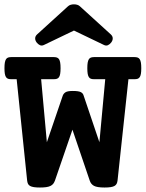

<svg xmlns="http://www.w3.org/2000/svg" viewBox="-30 -838 659 869"><path d="M213.4 -579.6Q221.7 -579.6 227.5 -577.6Q233.4 -575.7 237.1 -570.1Q240.7 -564.5 242.4 -554.7Q244.1 -544.9 244.1 -529.3Q244.1 -513.7 242.4 -503.9Q240.7 -494.1 237.1 -488.8Q233.4 -483.4 227.5 -481.4Q221.7 -479.5 213.4 -479.5H156.2L182.1 -194.3L253.4 -403.3Q256.3 -413.1 265.4 -419.7Q274.4 -426.3 299.3 -426.3Q324.7 -426.3 335 -421.4Q345.2 -416.5 348.1 -406.7L419.9 -194.3L446.3 -479.5H396Q387.7 -479.5 381.8 -481.4Q376 -483.4 372.3 -488.8Q368.7 -494.1 366.9 -503.9Q365.2 -513.7 365.2 -529.3Q365.2 -544.9 366.9 -554.7Q368.7 -564.5 372.3 -570.1Q376 -575.7 381.8 -577.6Q387.7 -579.6 396 -579.6H578.6Q586.9 -579.6 592.8 -577.6Q598.6 -575.7 602.3 -570.1Q606 -564.5 607.7 -554.7Q609.4 -544.9 609.4 -529.3Q609.4 -513.7 607.7 -503.9Q606 -494.1 602.3 -488.8Q598.6 -483.4 592.8 -481.4Q586.9 -479.5 578.6 -479.5H551.3L502 -21Q501 -12.2 497.8 -6.1Q494.6 0 488 3.7Q481.4 7.3 470.5 9Q459.5 10.7 442.9 10.7Q409.7 10.7 395.5 3.2Q381.3 -4.4 376 -21L297.9 -251L218.8 -21Q215.8 -12.7 211.2 -6.6Q206.5 -0.5 198.7 3.4Q190.9 7.3 179.2 9Q167.5 10.7 150.9 10.7Q134.3 10.7 123.5 9Q112.8 7.3 106.2 3.7Q99.6 0 96.7 -6.1Q93.8 -12.2 92.8 -21L45.4 -479.5H21Q12.7 -479.5 6.8 -481.4Q1 -483.4 -2.7 -488.8Q-6.3 -494.1 -8.1 -503.9Q-9.8 -513.7 -9.8 -529.3Q-9.8 -544.9 -8.1 -554.7Q-6.3 -564.5 -2.7 -570.1Q1 -575.7 6.8 -577.6Q12.7 -579.6 21 -579.6ZM168.5 -634.3Q159.2 -629.9 150.9 -633.5Q142.6 -637.2 135.7 -646Q128.9 -655.3 129.2 -664.8Q129.4 -674.3 137.7 -682.1L277.8 -809.6Q283.2 -814.5 290 -816.4Q296.9 -818.4 304.7 -818.4Q312.5 -818.4 319.3 -816.4Q326.2 -814.5 331.5 -809.6L471.7 -682.1Q480 -674.3 480.2 -664.8Q480.5 -655.3 473.6 -646Q466.8 -637.2 458.5 -633.5Q450.2 -629.9 440.9 -634.3L304.7 -699.7Z"/></svg>

Font: Courier Prime
Style: Bold
Weight: 700
Monospace: yes
Designer: Alan Dague-Greene
Foundry: Quote-Unquote Apps
Version: Version 1.202